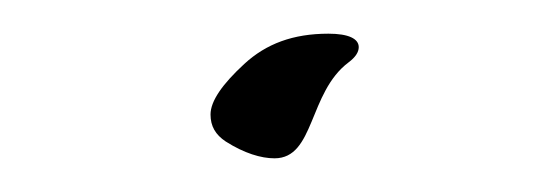

<svg xmlns="http://www.w3.org/2000/svg" viewBox="-20 -336 318 114"><path d="M143 -242C167 -242 163 -281 187 -299C191 -302 193 -305 193 -308C193 -313 187 -316 175 -316C154 -316 138 -310 125 -298C112 -286 105 -276 105 -268C105 -261 108 -256 114 -252C125 -245 135 -242 143 -242Z"/></svg>

Font: Comforter
Style: Regular
Weight: 400
Designer: Robert E. Leuschke
Foundry: Robert E. Leuschke
Version: Version 1.013; ttfautohint (v1.8.3)